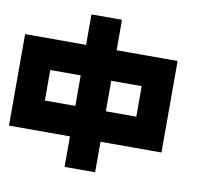

<svg xmlns="http://www.w3.org/2000/svg" viewBox="-101 -920 1402 1240"><g transform="rotate(10 600.0 -300.0)"><path d="M799.8 -399.9H600.1V-199.7H799.8ZM0 0V-600.1H399.9V-799.8H600.1V-600.1H1000V0H600.1V200.2H399.9V0ZM200.2 -199.7H399.9V-399.9H200.2Z"/></g></svg>

Font: QuinqueFive
Style: Regular
Weight: 400
Monospace: yes
Designer: GGBotNet
Foundry: GGBotNet
Version: 1.1